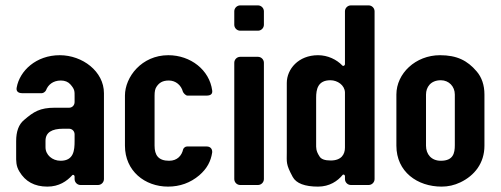

<svg xmlns="http://www.w3.org/2000/svg" viewBox="-20 -687 1859 713"><path d="M257 -31V-22C257 -10 267 0 279 0H344C356 0 366 -10 366 -22V-341C366 -422 286 -482 202 -482C114 -482 53 -424 42 -362C39 -348 48 -341 62 -341H136C141 -341 149 -347 151 -352C158 -371 176 -388 206 -388C221 -388 233 -383 241 -374C258 -355 257 -348 257 -328V-308C257 -296 248 -287 237 -287H184C128 -287 105 -272 70 -242C49 -225 40 -198 40 -163V-109C40 -90 39 -71 52 -50C74 -13 108 6 156 6C199 6 228 -14 248 -36C251 -40 257 -37 257 -31ZM215 -209H236C248 -209 257 -200 257 -188V-163C257 -129 254 -90 205 -90C174 -90 149 -112 149 -140V-164C149 -195 172 -209 215 -209Z M604 6C648 6 687 -8 720 -36C749 -61 763 -88 768 -121C769 -134 761 -143 748 -143H674C668 -143 661 -137 660 -132C655 -110 639 -90 608 -90C568 -90 554 -111 554 -146V-332C554 -347 556 -358 562 -366C571 -379 583 -388 607 -388C633 -388 653 -370 659 -347C661 -341 670 -332 676 -332H747C761 -332 770 -337 768 -351C758 -427 688 -482 605 -482C506 -482 444 -401 444 -332V-146C444 -52 518 6 604 6Z M872 0H938C950 0 960 -10 960 -22V-454C960 -466 950 -476 938 -476H872C860 -476 850 -466 850 -454V-22C850 -10 860 0 872 0ZM872 -573H938C950 -573 960 -583 960 -595V-645C960 -657 950 -667 938 -667H872C860 -667 850 -657 850 -645V-595C850 -583 860 -573 872 -573Z M1161 -482C1088 -482 1045 -430 1045 -379V-122C1045 -84 1041 -78 1067 -30C1080 -6 1112 6 1161 6C1204 6 1234 -15 1252 -37C1255 -41 1261 -38 1261 -33V-22C1261 -10 1271 0 1283 0H1349C1361 0 1371 -10 1371 -22V-645C1371 -657 1361 -667 1349 -667H1283C1271 -667 1261 -657 1261 -645V-449C1261 -443 1254 -440 1251 -444C1230 -466 1197 -482 1161 -482ZM1261 -344V-139C1261 -114 1248 -91 1208 -91C1186 -91 1172 -96 1166 -107C1153 -127 1154 -138 1154 -153V-324C1154 -355 1160 -389 1207 -389C1233 -389 1260 -371 1261 -344Z M1620 6C1644 6 1667 1 1690 -10C1742 -35 1779 -81 1779 -146V-336C1779 -371 1769 -400 1750 -422C1716 -462 1677 -482 1614 -482C1523 -482 1452 -414 1452 -336V-146C1452 -49 1530 6 1620 6ZM1617 -389C1647 -389 1669 -366 1669 -336V-148C1669 -118 1663 -90 1617 -90C1582 -90 1562 -114 1562 -146V-336C1562 -363 1579 -389 1617 -389Z"/></svg>

Font: DIN Rundschrift
Style: Mittel
Weight: 400
Version: Version 1.027